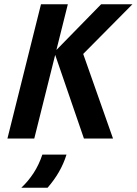

<svg xmlns="http://www.w3.org/2000/svg" viewBox="-20 -645 637 894"><path d="M370.8 0 232.6 -402.1 450.7 -625H596.5L367.4 -393.8L506.2 0ZM14.6 0 170.8 -625H295.8L139.6 0ZM79.2 229.2Q111.8 198.6 136.8 160.1Q161.8 121.5 177.1 75H289.6Q276.4 117.4 254.2 155.9Q231.9 194.4 201.4 229.2Z"/></svg>

Font: Afacad
Style: Italic
Weight: 400
Italic angle: -14°
Designer: Kristian Moeller
Foundry: Dicotype
Version: Version 1.000